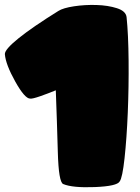

<svg xmlns="http://www.w3.org/2000/svg" viewBox="-20 -769 574 788"><path d="M471.2 -24.4Q460.9 -4.9 369.1 -1.2Q277.3 2.4 239.3 -13.7Q220.7 -21.5 217.3 -144.8Q213.9 -268.1 209 -398.4Q177.2 -385.3 144.8 -374Q112.3 -362.8 104 -364.3Q82 -363.8 42.7 -434.1Q3.4 -504.4 0 -546.4Q-1.5 -565.4 56.4 -612.1Q114.3 -658.7 219.7 -724.1Q238.8 -736.3 283.9 -743.2Q329.1 -750 376 -748.5Q422.9 -747.1 459.7 -735.4Q496.6 -723.6 499.5 -698.7Q506.8 -628.4 507.8 -519.8Q508.8 -411.1 504.4 -305.9Q500 -200.7 491.2 -119.9Q482.4 -39.1 471.2 -24.4Z"/></svg>

Font: ARCO
Style: Regular
Weight: 700
Designer: Rafael Olivo Díaz, Denis Ignatov
Foundry: Rafael Olivo Díaz
Version: Version 1.10 March 1, 2019